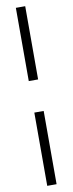

<svg xmlns="http://www.w3.org/2000/svg" viewBox="-111 -840 413 1092"><g transform="rotate(-10 95.5 -294.0)"><path d="M68 -203H122V220H68ZM68 -808H122V-385H68Z"/></g></svg>

Font: Encode Sans Compressed
Style: Light
Weight: 300
Designer: Pablo Impallari, Andres Torresi
Foundry: Pablo Impallari, Andres Torresi
Version: Version 1.000; ttfautohint (v1.00) -l 8 -r 50 -G 200 -x 14 -